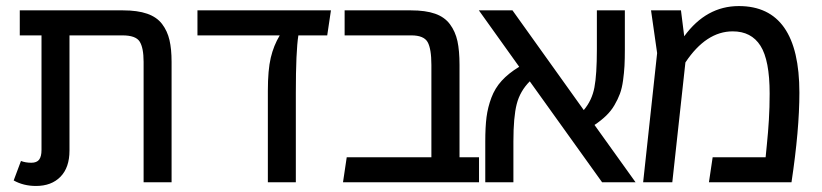

<svg xmlns="http://www.w3.org/2000/svg" viewBox="-20 -598 2698 630"><path d="M383.8 -564Q431.2 -564 462.9 -553Q494.6 -542 512 -519Q529.3 -496.1 536.1 -466.6Q543 -437 543 -395V0H451.2V-395Q451.2 -441.4 438.2 -461.7Q425.3 -481.9 381.8 -481.9H208V-104Q208 -48.3 178.5 -18.1Q148.9 12.2 98.1 12.2Q57.1 12.2 24.9 -5.9L48.8 -69.8Q63.5 -64 83 -64Q100.6 -64 108.4 -74.2Q116.2 -84.5 116.2 -106V-481.9H44.9V-564Z M1065.9 -564 1053.7 -481.9H959Q950.7 -429.2 950.7 -293.9V0H858.9V-299.8Q858.9 -368.2 868.4 -408.4Q877.9 -448.7 897.9 -481.9H627.9V-564Z M1487.8 -82H1551.8V0H1105.5L1117.7 -82H1395.5V-384.8Q1395.5 -438 1383.1 -460Q1370.6 -481.9 1329.6 -481.9H1110.8V-564H1328.6Q1376.5 -564 1407.7 -553Q1439 -542 1456.5 -518.3Q1474.1 -494.6 1481 -463.1Q1487.8 -431.6 1487.8 -384.8Z M2065.4 0H1955.6L1718.3 -331.1Q1686.5 -299.3 1675.5 -256.6Q1664.6 -213.9 1664.6 -133.8V0H1572.3V-133.8Q1572.3 -181.2 1576.4 -213.6Q1580.6 -246.1 1592.3 -277.3Q1604 -308.6 1626.2 -333Q1648.4 -357.4 1683.6 -378.9L1551.3 -564H1661.6L1895.5 -236.8Q1922.4 -268.6 1930.4 -311Q1938.5 -353.5 1938.5 -436V-564H2030.3V-436Q2030.3 -404.3 2029.1 -381.6Q2027.8 -358.9 2024.4 -334Q2021 -309.1 2014.2 -290.5Q2007.3 -272 1996.3 -253.2Q1985.4 -234.4 1969 -218.5Q1952.6 -202.6 1930.7 -188Z M2404.3 -578.1Q2603 -578.1 2603 -293.9Q2603 -171.4 2577.1 0H2306.2L2318.4 -82H2492.2Q2492.2 -83 2496.3 -123.8Q2500.5 -164.6 2502.9 -204.8Q2505.4 -245.1 2505.4 -291Q2505.4 -400.4 2475.3 -447.8Q2445.3 -495.1 2384.3 -495.1Q2296.9 -495.1 2229 -393.1L2186 0H2090.3L2136.2 -423.8L2116.2 -564H2214.4L2225.1 -479Q2297.4 -578.1 2404.3 -578.1Z"/></svg>

Font: FiraGO
Style: Regular
Weight: 400
Designer: bBox Type
Foundry: bBox Type GmbH
Version: Version 1.001;PS 001.001;hotconv 1.0.88;makeotf.lib2.5.64775